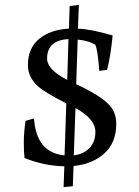

<svg xmlns="http://www.w3.org/2000/svg" viewBox="-20 -710 574 791"><path d="M301 -592Q355 -590 444 -564Q436 -479 421 -422L389 -418Q383 -502 373 -525Q348 -542 300 -547L294 -363Q420 -305 446 -256Q459 -231 459 -200Q459 -123 410.5 -78.5Q362 -34 283 -26L280 57L242 61L245 -25Q164 -26 81 -59Q78 -86 78 -123.5Q78 -161 85 -212L120 -222Q130 -80 246 -70L253 -284Q165 -329 137 -354Q95 -392 95 -442Q95 -512 141.5 -550Q188 -588 264 -592L267 -685L305 -690ZM373 -167Q373 -220 291 -265L284 -70Q325 -75 349 -100.5Q373 -126 373 -167ZM174 -469Q174 -423 257 -381L262 -549Q174 -544 174 -469Z"/></svg>

Font: Buenard
Style: Regular
Weight: 400
Designer: Gustavo Ibarra
Foundry: FontFuror
Version: Version 1.001 2011